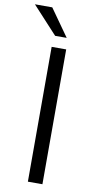

<svg xmlns="http://www.w3.org/2000/svg" viewBox="-128 -971 506 1014"><g transform="rotate(10 125.5 -464.5)"><path d="M99.5 -723H177.5V0H99.5ZM66.5 -929H-26.5L107.5 -783.5H169.5Z"/></g></svg>

Font: Public Sans Thin Light
Style: Regular
Weight: 300
Version: Version 1.007